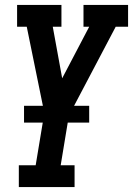

<svg xmlns="http://www.w3.org/2000/svg" viewBox="-20 -550 540 775"><path d="M56 205V117H124L159 -94L88 -442H49V-530H228V-442H193L231 -234L340 -442H317V-530H497V-442H447L258 -83L225 117H281V205ZM77 -55V-123H340V-55Z"/></svg>

Font: Iosevka Slab Semibold
Style: Italic
Weight: 600
Italic angle: -9°
Monospace: yes
Designer: Belleve Invis
Foundry: Belleve Invis
Version: Version 11.1.1; ttfautohint (v1.8.3)